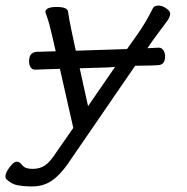

<svg xmlns="http://www.w3.org/2000/svg" viewBox="-152 -505 672 689"><path d="M261 -265 233 -263 134 -260 164 -124ZM377 -332Q395 -333 418 -334Q430 -334 436.5 -321Q443 -308 439 -290Q435 -272 414 -271L391 -270L333 -269L92 82Q63 124 33 144Q3 164 -36 164H-46Q-65 164 -88 160Q-111 156 -130 137Q-134 132 -131.5 121Q-129 110 -115.5 92.5Q-102 75 -92 75Q-82 75 -72 88Q-62 101 -35.5 101Q-9 101 9 89Q27 77 47 46L111 -46L63 -258L0 -256L-25 -255H-26Q-39 -255 -44.5 -268Q-50 -281 -46 -299Q-42 -317 -20 -319L13 -320L48 -321L35 -377Q24 -425 17 -443.5Q10 -462 11 -464Q14 -480 51.5 -480Q89 -480 92 -464Q95 -441 105 -393L120 -323L304 -329L342 -383Q370 -422 397 -476Q402 -485 416.5 -485Q431 -485 446 -474Q461 -463 458.5 -452Q456 -441 448.5 -430.5Q441 -420 425.5 -399.5Q410 -379 397 -361Z"/></svg>

Font: LXGW Bright GB
Style: Italic
Weight: 400
Italic angle: -12°
Designer: Christian Thalmann (Catharsis Fonts)
Foundry: LXGW / Christian Thalmann (Catharsis Fonts) / Fontworks Inc.
Version: Version 5.510